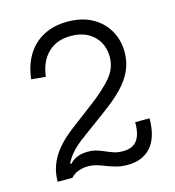

<svg xmlns="http://www.w3.org/2000/svg" viewBox="-113 -858 875 962"><g transform="rotate(-15 324.0 -377.0)"><path d="M596.6 -188.2Q596.6 -91.3 553.6 -41.2Q510.5 8.9 430.7 8.9Q399.1 8.9 373.8 2.2Q348.4 -4.5 326.1 -13.4Q303.8 -22.3 281.8 -29.1Q259.8 -35.8 234.6 -35.8Q210.8 -35.8 187.4 -27.6Q164.1 -19.4 145.6 0L117.5 -1.4L143.9 -82L159.7 -68.9Q175.1 -87.6 199.1 -97.2Q223.1 -106.8 253.1 -106.8Q280 -106.8 301 -100.2Q322.1 -93.6 341 -85.1Q359.9 -76.5 380.2 -69.9Q400.6 -63.4 426.1 -63.4Q475.5 -63.4 498.9 -93.1Q522.3 -122.9 522.3 -188.2ZM339.5 -336.2Q406.6 -387.2 445.2 -433.3Q483.9 -479.4 483.9 -538.8Q483.9 -580.8 464.8 -614.8Q445.6 -648.8 409.4 -668.9Q373.2 -688.9 321.8 -688.9Q247.4 -688.9 202.5 -644.8Q157.6 -600.6 148.6 -523.7L74.6 -530.3Q82.4 -602.7 114.6 -654.7Q146.9 -706.7 200 -734.6Q253.2 -762.6 324.1 -762.6Q398.5 -762.6 451.9 -733Q505.2 -703.4 533.6 -653.4Q562.1 -603.3 562.1 -541.7Q562.1 -488.9 541.7 -445Q521.3 -401.2 483.1 -361.9Q444.8 -322.6 391.5 -283.5L252.5 -180.9Q215.3 -154.1 189.8 -125.9Q164.2 -97.6 151.1 -66.4Q138.1 -35.3 138.1 0H70V-3.9Q70 -46.9 84.8 -86.3Q99.6 -125.8 130.1 -163Q160.5 -200.3 207.6 -236.3Z"/></g></svg>

Font: Hepta Slab ExtraLight
Style: Regular
Weight: 200
Designer: Michael LaGattuta
Foundry: Michael LaGattuta
Version: Version 1.100